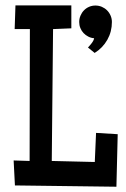

<svg xmlns="http://www.w3.org/2000/svg" viewBox="-20 -707 477 728"><path d="M426.3 -198.2 421.4 1 36.6 -3.9 31.7 -98.6 92.3 -96.7 93.3 -596.7H35.6L38.6 -686.5H250.5V-599.6L181.2 -596.7L176.3 -96.7L339.4 -92.8L344.2 -203.1ZM404.3 -623.5Q404.3 -586.9 387 -556.2Q369.6 -525.4 338.9 -506.3L313.5 -526.9Q319.3 -532.7 327.4 -543Q335.4 -553.2 336.9 -562Q324.7 -563 314.5 -568.4Q304.2 -573.7 296.6 -581.8Q289.1 -589.8 284.7 -600.6Q280.3 -611.3 280.3 -623.5Q280.3 -636.2 285.2 -647.7Q290 -659.2 298.3 -667.7Q306.6 -676.3 317.9 -681.2Q329.1 -686 341.8 -686Q354.5 -686 366 -681.2Q377.4 -676.3 386 -667.7Q394.5 -659.2 399.4 -647.7Q404.3 -636.2 404.3 -623.5Z"/></svg>

Font: Maiden Orange
Style: Regular
Weight: 400
Designer: Astigmatic (AOETI)
Foundry: Astigmatic (AOETI)
Version: Version 1.000